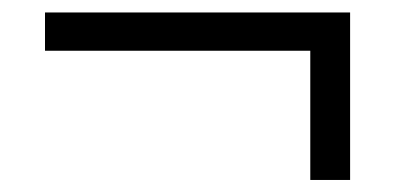

<svg xmlns="http://www.w3.org/2000/svg" viewBox="-20 -440 640 311"><path d="M482.6 -148.5V-357.8H52.9V-419.8H547.1V-148.5Z"/></svg>

Font: Mulish ExtraLight
Style: Regular
Weight: 200
Designer: Vernon Adams
Foundry: Vernon Adams
Version: Version 3.603